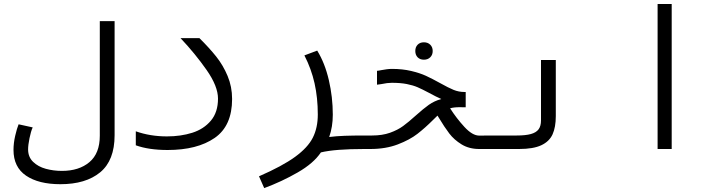

<svg xmlns="http://www.w3.org/2000/svg" viewBox="-20 -745 3640 960"><path d="M47.5 4.5Q47.5 -29.5 56 -66.2Q64.5 -103 73 -123.5L143.5 -108Q134.5 -88.5 127.5 -54Q120.5 -19.5 120.5 2Q120.5 40 145.5 64.2Q170.5 88.5 209 99Q247.5 109.5 289.5 109.5Q375 109.5 427 65.8Q479 22 479 -66.5V-639.5H553V-69Q553 57 481 116.5Q409 176 282 176Q173 176 110.2 133.2Q47.5 90.5 47.5 4.5Z M659 -18.5V-88.5Q731 -63 814.5 -63Q884 -63 941.5 -81.2Q999 -99.5 1034.5 -141.8Q1070 -184 1070 -252Q1070 -313.5 1013.2 -394.8Q956.5 -476 882.5 -554.5H977Q1026 -506 1060.8 -462.5Q1095.5 -419 1118 -365.2Q1140.5 -311.5 1140.5 -250Q1140.5 -115.5 1053.2 -55.2Q966 5 818 5Q724 5 659 -18.5Z M1569 -172.5Q1569 -256 1552.8 -328.5Q1536.5 -401 1502 -468L1566 -492Q1604.5 -429.5 1624.2 -344.5Q1644 -259.5 1644 -171.5Q1644 -111 1626 -60Q1661.5 -64.5 1703 -66Q1744.5 -67.5 1802 -67.5L1801.5 0Q1655.5 0 1584.5 17Q1548 71.5 1468.5 117.2Q1389 163 1301 195.5L1275 136.5Q1392 85.5 1455.5 39.2Q1519 -7 1544 -56.5Q1569 -106 1569 -172.5Z M1795 -67.5H1840.5Q1891.5 -67.5 1930 -81.2Q1968.5 -95 1995.5 -114.8Q2022.5 -134.5 2059 -167.5Q2097 -201.5 2124 -220.8Q2151 -240 2186.5 -250Q2162 -260.5 2124.5 -281Q2090.5 -299 2068 -308.8Q2045.5 -318.5 2014 -324.8Q1982.5 -331 1939 -331Q1917 -331 1886.5 -324.5Q1869.5 -321.5 1865 -321.5V-391Q1871 -391 1887.5 -394.5Q1898.5 -396.5 1912.5 -398.5Q1926.5 -400.5 1940 -400.5Q1992.5 -400.5 2035.8 -390.2Q2079 -380 2110 -365.8Q2141 -351.5 2181.5 -329Q2222.5 -306 2248.2 -295.5Q2274 -285 2303 -285H2308.5V-208.5L2278 -209Q2249.5 -209 2230.5 -203.5Q2262 -154 2302 -110.5Q2342 -67 2376 -67H2401.5V0H2376Q2325.5 0 2288 -23Q2250.5 -46 2226.5 -77.5Q2202.5 -109 2174 -156.5L2167.5 -167L2145.5 -145.5Q2105.5 -105.5 2067.2 -75.8Q2029 -46 1969 -23Q1909 0 1832 0H1795ZM2056.5 -490Q2056.5 -509.5 2068.2 -521.5Q2080 -533.5 2099.5 -533.5Q2119 -533.5 2131.2 -521.5Q2143.5 -509.5 2143.5 -490Q2143.5 -470.5 2131.2 -458.5Q2119 -446.5 2099.5 -446.5Q2080 -446.5 2068.2 -458.5Q2056.5 -470.5 2056.5 -490Z M2400 -67.5H2564Q2608 -67.5 2634.2 -74.8Q2660.5 -82 2672.8 -98.2Q2685 -114.5 2685 -143V-445H2759V-164.5Q2759 -109 2742.8 -73.2Q2726.5 -37.5 2686.5 -18.8Q2646.5 0 2575.5 0H2400Z M3338.5 -725V0H3268V-725Z"/></svg>

Font: JuliaMono Light
Style: Italic
Weight: 300
Italic angle: -9°
Monospace: yes
Designer: cormullion
Foundry: corm
Version: Version 0.054; ttfautohint (v1.8.4)